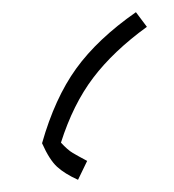

<svg xmlns="http://www.w3.org/2000/svg" viewBox="-20 -689 285 315"><path d="M203 -669 221 -645Q166 -605 133 -561.5Q100 -518 80 -455Q91 -443 99.5 -438Q108 -433 123 -425L108 -394Q86 -404 73.5 -415.5Q61 -427 49 -454Q70 -528 105 -576.5Q140 -625 203 -669Z"/></svg>

Font: Noto Sans Arabic SemCond ExtLt
Style: Regular
Weight: 200
Width: 4
Designer: Monotype Design Team, Nadine Chahine, Nizar Qandah and Khaled Hosny
Foundry: Monotype Imaging Inc.
Version: Version 2.012; ttfautohint (v1.8.4.7-5d5b)